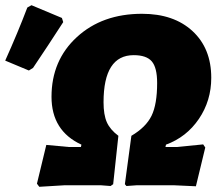

<svg xmlns="http://www.w3.org/2000/svg" viewBox="-35 -712 850 738"><path d="M70 -683 86 -692 203 -643 208 -627Q150 -537 92 -451L76 -441L-15 -479Q34 -588 70 -683ZM116 6 107 -6 143 -155 229 -147H276L278 -156Q163 -209 163 -340Q163 -480 260.5 -569.5Q358 -659 511 -659Q633 -659 705 -592.5Q777 -526 777 -413Q777 -325 729.5 -255Q682 -185 603 -156L601 -147H645L746 -157L754 -145L718 4L631 0H492L451 3L445 -4L470 -190Q526 -223 547.5 -267Q569 -311 569 -393Q569 -452 548.5 -476Q528 -500 479 -500Q363 -500 363 -319Q363 -271 375.5 -242.5Q388 -214 420 -190L400 -4L390 3L351 0H215Z"/></svg>

Font: Alegreya Sans Black
Style: Italic
Weight: 900
Italic angle: -7°
Designer: Juan Pablo del Peral
Foundry: Huerta Tipografica
Version: Version 2.007